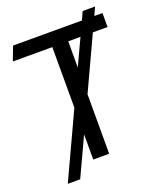

<svg xmlns="http://www.w3.org/2000/svg" viewBox="-152 -852 841 1019"><g transform="rotate(-20 268.0 -342.5)"><path d="M535 -635H452L313 -336V0H223V-142L122 75H52L223 -293V-635H0L30 -714H419L440 -760H510L489 -714H535ZM313 -487 382 -635H313Z"/></g></svg>

Font: Advent Sans Logo
Style: Regular
Weight: 400
Designer: Types & Symbols
Foundry: Types & Symbols
Version: Version 1.002